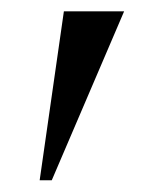

<svg xmlns="http://www.w3.org/2000/svg" viewBox="-20 -713 284 333"><path d="M69.8 -400.4H48.8L90.8 -693.4H195.3Z"/></svg>

Font: Catrinity
Style: Regular
Weight: 400
Designer: Alexander Lange
Foundry: High-Logic / Made with FontCreator
Version: Version 2.090;May 20, 2024;FontCreator 15.0.0.2974 64-bit